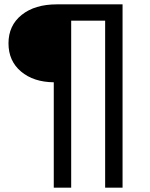

<svg xmlns="http://www.w3.org/2000/svg" viewBox="-20 -762 688 882"><path d="M227 -384Q134 -385 76.5 -433.5Q19 -482 19 -563Q19 -645 79.5 -693.5Q140 -742 241 -742H543V100H463V-667H307V100H227Z"/></svg>

Font: Idrija
Style: Regular
Weight: 500
Designer: Julieta Ulanovsky
Foundry: Julieta Ulanovsky
Version: Version 7.200